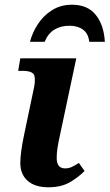

<svg xmlns="http://www.w3.org/2000/svg" viewBox="-20 -783 464 813"><path d="M185 10Q128 10 97 -17.5Q66 -45 66 -93Q66 -114 70 -144Q74 -174 82 -212L121 -398Q131 -439 126 -461Q121 -483 75 -483H57L66 -536H303L234 -211Q228 -184 224 -160Q220 -136 220 -115Q220 -70 255 -70Q271 -70 284 -76Q297 -82 314 -93L338 -59Q314 -34 277 -12Q240 10 185 10ZM107 -606Q117 -645 140.5 -681Q164 -717 200.5 -740Q237 -763 285 -763Q351 -763 385.5 -720Q420 -677 424 -606H358Q354 -641 331.5 -657.5Q309 -674 274 -674Q238 -674 211 -658Q184 -642 169 -606Z"/></svg>

Font: Noto Serif
Style: Bold Italic
Weight: 700
Italic angle: -12°
Designer: Monotype Design Team
Foundry: Monotype Imaging Inc.
Version: Version 2.013